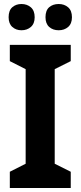

<svg xmlns="http://www.w3.org/2000/svg" viewBox="-20 -938 402 958"><path d="M333 0H29V-81L108 -121V-593L29 -633V-714H333V-633L253 -593V-121L333 -81ZM23 -852Q23 -886 41.5 -902Q60 -918 87 -918Q115 -918 134 -901.5Q153 -885 153 -852Q153 -820 134 -803.5Q115 -787 87 -787Q60 -787 41.5 -803.5Q23 -820 23 -852ZM207 -852Q207 -886 225.5 -902Q244 -918 273 -918Q301 -918 320 -901.5Q339 -885 339 -852Q339 -820 320 -803.5Q301 -787 273 -787Q244 -787 225.5 -803.5Q207 -820 207 -852Z"/></svg>

Font: Noto Sans Gujarati SemiCondensed
Style: Bold
Weight: 700
Width: 4
Designer: Jelle Bosma - Monotype Design Team, Universal Thirst
Foundry: Monotype Imaging Inc.
Version: Version 2.106; ttfautohint (v1.8.4.7-5d5b)